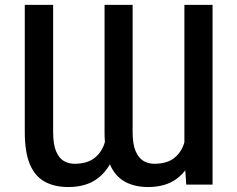

<svg xmlns="http://www.w3.org/2000/svg" viewBox="-20 -747 960 777"><path d="M726.2 -110.8V-727.3H840.2V0H733.7ZM736.5 -245.7 782.7 -247.2Q782.7 -173.3 761.4 -115.2Q740.1 -57.2 695.1 -23.6Q650.2 9.9 578.8 9.9Q526.3 9.9 486.7 -11Q447.1 -32 425.1 -80.8Q403.1 -129.6 403.1 -213.1V-727.3H516.7V-213.1Q516.7 -162.6 529.1 -134.6Q541.5 -106.5 561.4 -95.3Q581.3 -84.2 604 -84.2Q653.4 -84.2 682.4 -105.6Q711.3 -127.1 723.9 -163.7Q736.5 -200.3 736.5 -245.7ZM414.8 -245.7 461.3 -247.2Q461.3 -172.9 439.8 -114.9Q418.3 -56.8 373 -23.4Q327.8 9.9 256 9.9Q201 9.9 161.6 -11.4Q122.2 -32.7 101.2 -81.5Q80.3 -130.3 80.3 -213.1V-727.3H195V-213.1Q195 -162.6 207 -134.6Q219.1 -106.5 238.6 -95.3Q258.2 -84.2 280.9 -84.2Q330.3 -84.2 359.6 -105.5Q388.8 -126.8 401.8 -163.5Q414.8 -200.3 414.8 -245.7Z"/></svg>

Font: InterMG Medium
Style: Regular
Weight: 500
Designer: Rasmus Andersson
Foundry: rsms
Version: Version 3.019;December 26, 2023;FontCreator 15.0.0.2955 64-b